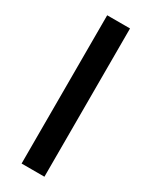

<svg xmlns="http://www.w3.org/2000/svg" viewBox="-187 -751 628 794"><g transform="rotate(30 126.5 -354.0)"><path d="M72 0V-708H181V0Z"/></g></svg>

Font: Titillium Web[RUS by Daymarius]
Style: Regular
Weight: 600
Designer: Cyrillization by Daymarius
Foundry: Cyrillization by Daymarius
Version: Version 1.002 September 11, 2018